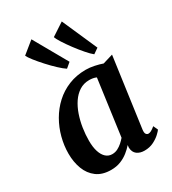

<svg xmlns="http://www.w3.org/2000/svg" viewBox="-211 -992 1001 1115"><g transform="rotate(-30 289.5 -435.0)"><path d="M475.1 -102.7Q472.3 -81.3 478.3 -72.8Q484.2 -64.2 494.1 -64.2Q502 -64.2 512.4 -69.5Q522.7 -74.8 538.8 -88L552.8 -57.3Q547.9 -49.6 530.6 -33.3Q513.3 -17.1 486.3 -3.5Q459.3 10 425 10Q394.8 10 375 -4.8Q355.2 -19.7 353.7 -50.8L355.6 -67.4Q339.2 -48.3 316.8 -30.6Q294.5 -12.8 265.9 -1.4Q237.2 10 201.1 10Q142.9 10 105.5 -17.8Q68.2 -45.5 50.4 -92.3Q32.7 -139.2 32.7 -195.5Q32.7 -249.5 46.8 -303.1Q60.9 -356.7 88.3 -404.3Q115.7 -452 155.8 -488.9Q195.8 -525.8 247.9 -546.9Q299.9 -568 362.9 -568Q389.3 -568 419.9 -561.6Q450.4 -555.1 471.7 -547.3L539.4 -567.7ZM397.1 -497Q386.5 -501.9 374.6 -504Q362.7 -506.1 350.4 -506.1Q313.3 -506.1 284.5 -487.9Q255.7 -469.6 234.6 -438.5Q213.5 -407.3 199.9 -367.7Q186.3 -328.1 179.7 -285.2Q173.2 -242.4 173.2 -201.2Q173.2 -158.2 183 -127.9Q192.8 -97.6 210.6 -81.8Q228.3 -66.1 252 -66.1Q272.1 -66.1 289.1 -74.7Q306.1 -83.4 320.5 -96.1Q334.8 -108.9 345.8 -121.7ZM305 -655.1 272.1 -627.4Q254.1 -638.8 227 -664.2Q199.8 -689.5 172.5 -719.6Q145.1 -749.7 124.7 -775.8Q104.4 -801.8 99.2 -814.6L178.3 -878.8ZM486.4 -645.2 451.2 -620.8Q434.2 -634.1 409.9 -662.2Q385.5 -690.2 361.2 -722.8Q336.8 -755.5 319.2 -783.3Q301.5 -811.2 297.7 -824.5L382.8 -880.4Z"/></g></svg>

Font: Merriweather 7pt Light
Style: Italic
Weight: 300
Italic angle: -7.8°
Designer: Eben Sorkin
Foundry: Eben Sorkin
Version: Version 2.200;gftools[0.9.31]